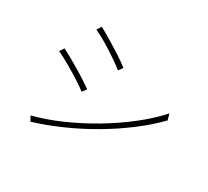

<svg xmlns="http://www.w3.org/2000/svg" viewBox="-142 -974 1285 1185"><g transform="rotate(30 500.0 -381.0)"><path d="M915 -447Q847 -377 761.5 -312.5Q676 -248 580.5 -192Q485 -136 384.5 -91.5Q284 -47 186 -17L167 -51Q262 -75 363.5 -119.5Q465 -164 564 -222.5Q663 -281 750 -349Q837 -417 903 -490ZM389 -365 367 -335Q339 -357 295.5 -384.5Q252 -412 206 -438.5Q160 -465 121 -483L142 -514Q180 -495 227.5 -467.5Q275 -440 318.5 -412.5Q362 -385 389 -365ZM517 -591 495 -561Q467 -584 425 -612.5Q383 -641 338 -668Q293 -695 254 -713L274 -745Q311 -725 357.5 -697Q404 -669 447 -641Q490 -613 517 -591Z"/></g></svg>

Font: Zen Kaku Gothic Antique Light
Style: Regular
Weight: 300
Designer: Yoshimichi Ohira
Foundry: Positype
Version: Version 1.001